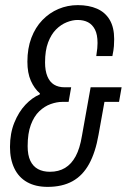

<svg xmlns="http://www.w3.org/2000/svg" viewBox="-20 -718 495 750"><path d="M166 12Q119 12 86 -6.5Q53 -25 36 -60.5Q19 -96 19 -144Q19 -197 36 -239Q53 -281 79.5 -309Q106 -337 135 -349L136 -353Q114 -372 100.5 -402.5Q87 -433 87 -477Q87 -529 102.5 -570Q118 -611 145.5 -639.5Q173 -668 208.5 -683Q244 -698 284 -698Q327 -698 359 -684Q391 -670 408.5 -640.5Q426 -611 426 -565Q426 -553 425 -538Q424 -523 419 -499H356Q359 -518 360 -529.5Q361 -541 361 -550Q361 -583 351 -602.5Q341 -622 324 -631Q307 -640 283 -640Q263 -640 240.5 -631Q218 -622 199 -603Q180 -584 168 -552.5Q156 -521 156 -474Q156 -442 165 -420Q174 -398 191 -387.5Q208 -377 233 -377H258L248 -320H223Q202 -320 178 -311.5Q154 -303 133.5 -283.5Q113 -264 100.5 -230.5Q88 -197 88 -147Q88 -112 98.5 -90Q109 -68 128.5 -57.5Q148 -47 175 -47Q209 -47 234 -62Q259 -77 275.5 -107.5Q292 -138 300 -187L334 -377H455L445 -320H388L365 -192Q353 -123 328 -77.5Q303 -32 263 -10Q223 12 166 12Z"/></svg>

Font: Archivo ExtraCondensed Light
Style: Italic
Weight: 300
Width: 2
Italic angle: -10°
Designer: Hector Gatti
Foundry: Omnibus-Type
Version: Version 2.001